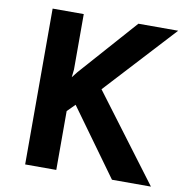

<svg xmlns="http://www.w3.org/2000/svg" viewBox="-82 -815 867 893"><g transform="rotate(10 352.0 -368.0)"><path d="M242 -474 238 -437 260 -465 500 -736H688L384 -406L689 0H505L278 -314L242 -278V0H95V-736H242Z"/></g></svg>

Font: Reem Kufi
Style: Bold
Weight: 700
Designer: Khaled Hosny
Version: Version 1.001